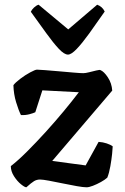

<svg xmlns="http://www.w3.org/2000/svg" viewBox="-20 -796 533 816"><path d="M92 0Q85 0 69 -13Q53 -26 39.5 -47Q26 -68 26 -90Q57 -114 95.5 -152.5Q134 -191 174 -235Q214 -279 250.5 -323Q287 -367 315 -404L160 -412L130 -319Q122 -315 105 -310.5Q88 -306 69 -307Q59 -327 48.5 -361.5Q38 -396 37 -434Q45 -445 66 -461Q87 -477 108.5 -488.5Q130 -500 137 -500Q144 -500 170.5 -498Q197 -496 230.5 -493Q264 -490 293.5 -487.5Q323 -485 334 -485Q343 -485 359 -489Q375 -493 389.5 -496.5Q404 -500 407 -498Q422 -492 438.5 -467Q455 -442 457 -411L202 -112L344 -93L399 -193Q417 -192 433.5 -186.5Q450 -181 459 -174Q459 -166 456.5 -142Q454 -118 449 -89.5Q444 -61 436 -41Q426 -32 409 -22.5Q392 -13 375 -6.5Q358 0 348 0Q334 0 306 -5Q278 -10 246.5 -16.5Q215 -23 188.5 -28Q162 -33 150 -33Q136 -33 124.5 -26Q113 -19 92 0ZM269 -564Q253 -564 230 -588.5Q207 -613 177 -654.5Q147 -696 111 -746Q115 -755 124.5 -764Q134 -773 144 -776L270 -671L393 -776Q415 -768 425 -747Q389 -695 359 -653.5Q329 -612 306 -588Q283 -564 269 -564Z"/></svg>

Font: Texturina
Style: Bold
Weight: 700
Designer: Guillermo Torres Carreño
Foundry: Omnibus-Type
Version: Version 1.002; ttfautohint (v1.8.3)